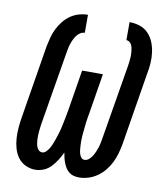

<svg xmlns="http://www.w3.org/2000/svg" viewBox="-83 -805 766 882"><g transform="rotate(10 300.0 -363.5)"><path d="M345 8Q332 8 320 5Q308 2 298.5 -5.5Q289 -13 282.5 -23Q276 -33 271.5 -44.5Q267 -56 264 -68Q261 -80 259 -93Q250 -74 239 -56.5Q228 -39 213.5 -23.5Q199 -8 179.5 0Q160 8 140 8Q116 8 94.5 -2.5Q73 -13 59.5 -31.5Q46 -50 39.5 -73Q33 -96 31.5 -120Q30 -144 32 -168.5Q34 -193 38 -217L94 -560Q98 -580 103.5 -601Q109 -622 118.5 -641.5Q128 -661 142 -679Q156 -697 174.5 -710Q193 -723 214 -729Q235 -735 256 -735V-651Q245 -651 235 -644.5Q225 -638 218.5 -629Q212 -620 207 -609.5Q202 -599 198.5 -588.5Q195 -578 193 -567.5Q191 -557 189 -546L132 -204Q131 -195 129.5 -185.5Q128 -176 127.5 -167Q127 -158 126.5 -149Q126 -140 126.5 -131Q127 -122 128.5 -113Q130 -104 133 -96Q136 -88 142.5 -82Q149 -76 158 -76Q168 -76 176 -84Q184 -92 189.5 -101Q195 -110 199 -119.5Q203 -129 206.5 -138.5Q210 -148 213 -157.5Q216 -167 219 -176.5Q222 -186 224.5 -196Q227 -206 229 -216Q231 -226 233 -235.5Q235 -245 237 -255Q239 -265 240.5 -274.5Q242 -284 244 -294L274 -478H371L341 -294Q339 -284 337.5 -274.5Q336 -265 334.5 -255Q333 -245 332 -235Q331 -225 330 -215.5Q329 -206 328 -196Q327 -186 326.5 -176.5Q326 -167 326 -157Q326 -147 326.5 -137.5Q327 -128 328 -118.5Q329 -109 331.5 -100Q334 -91 340 -83.5Q346 -76 355 -76Q367 -76 376.5 -84.5Q386 -93 392 -103Q398 -113 402.5 -123.5Q407 -134 410.5 -145Q414 -156 416 -167Q418 -178 420 -189L477 -531Q479 -543 480.5 -554.5Q482 -566 482.5 -577.5Q483 -589 482 -600.5Q481 -612 478.5 -623Q476 -634 468.5 -642.5Q461 -651 450 -651V-735Q475 -735 498 -727.5Q521 -720 537.5 -703Q554 -686 563 -664Q572 -642 575.5 -617.5Q579 -593 577.5 -568Q576 -543 571 -518L515 -175Q511 -154 505 -132.5Q499 -111 489 -90.5Q479 -70 464 -51.5Q449 -33 430 -19.5Q411 -6 389 1Q367 8 345 8Z"/></g></svg>

Font: Iosevka Slab MdExObl
Style: Regular
Weight: 500
Width: 7
Italic angle: -9°
Monospace: yes
Designer: Belleve Invis
Foundry: Belleve Invis
Version: Version 11.1.1; ttfautohint (v1.8.3)